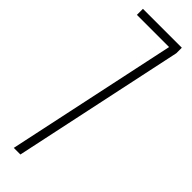

<svg xmlns="http://www.w3.org/2000/svg" viewBox="-272 -805 810 810"><g transform="rotate(45 133.0 -400.0)"><path d="M42.5 0 205 -764H13V-800H245V-767L82 0Z"/></g></svg>

Font: Big Shoulders Thin
Style: Regular
Weight: 100
Version: Version 2.002